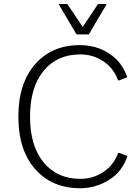

<svg xmlns="http://www.w3.org/2000/svg" viewBox="-20 -951 703 980"><path d="M278.8 -930.7 370.6 -775.4H433.1L524.9 -930.7H480.5L402.3 -813.5L323.2 -930.7ZM589.4 -541 629.4 -556.6Q612.3 -608.9 575.2 -647Q537.1 -684.1 489.3 -702.6Q442.4 -720.7 387.7 -720.7Q244.1 -720.7 159.2 -623Q73.7 -525.4 73.7 -355.5Q73.7 -185.5 159.2 -88.4Q245.1 9.8 388.7 9.8Q469.7 9.8 538.1 -33.7Q605.5 -76.7 630.4 -154.8L589.4 -170.4H583Q561.5 -109.9 509.3 -74.2Q455.6 -38.1 390.1 -38.1Q271.5 -38.1 202.6 -122.1Q133.3 -206.1 133.3 -355.5Q133.3 -505.4 202.6 -589.4Q271.5 -673.3 390.1 -673.3Q455.6 -673.3 508.8 -637.2Q561 -601.6 582.5 -541Z"/></svg>

Font: My Font
Style: ExtraLight
Weight: 500
Designer: Vernon Adams
Foundry: newtypography
Version: Version 0.001